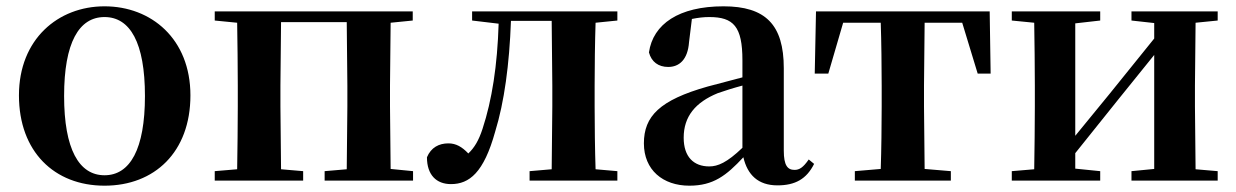

<svg xmlns="http://www.w3.org/2000/svg" viewBox="-20 -572 3914 608"><path d="M311 16C469 16 583 -90 583 -270C583 -449 459 -552 311 -552C164 -552 40 -448 40 -270C40 -92 152 16 311 16ZM311 -17C230 -17 183 -100 183 -268C183 -437 230 -518 311 -518C392 -518 439 -437 439 -268C439 -100 392 -17 311 -17Z M660 -507 731 -500C732 -442 733 -357 733 -301V-235C733 -179 732 -94 731 -36L660 -30V0H940V-30L870 -36L868 -235V-301L870 -502H1078L1080 -301V-235L1078 -36L1008 -30V0H1288V-30L1217 -37L1215 -235V-301L1217 -500L1287 -507V-536H660Z M1726 0H1935V-30L1866 -36C1864 -94 1863 -179 1863 -235V-301C1863 -357 1864 -442 1866 -500L1935 -507V-536H1475V-507L1559 -497C1555 -365 1538 -255 1508 -164C1496 -127 1482 -104 1463 -86C1443 -107 1424 -118 1400 -118C1370 -118 1345 -105 1332 -74C1332 -18 1362 11 1408 11C1466 11 1512 -25 1548 -155C1577 -249 1593 -368 1598 -506H1727L1729 -301V-235L1727 -36L1657 -30V0Z M2442 15C2498 15 2534 -5 2558 -53L2541 -67C2523 -41 2511 -34 2496 -34C2474 -34 2462 -48 2462 -95V-356C2462 -494 2404 -552 2271 -552C2130 -552 2048 -496 2035 -406C2043 -376 2065 -360 2096 -360C2130 -360 2158 -382 2162 -439L2171 -512C2191 -516 2208 -518 2226 -518C2303 -518 2331 -488 2331 -381V-327L2221 -298C2069 -255 2019 -204 2019 -118C2019 -34 2079 16 2163 16C2239 16 2280 -16 2334 -74C2347 -18 2381 15 2442 15ZM2331 -104C2282 -57 2253 -45 2226 -45C2177 -45 2145 -75 2145 -136C2145 -203 2182 -248 2253 -277C2273 -284 2301 -293 2331 -301Z M2768 0H2991V-30L2908 -37L2906 -235V-301L2908 -500H3027L3076 -339H3117L3114 -536H2564L2560 -339H2603L2650 -500H2769C2771 -443 2772 -357 2772 -301V-235C2772 -179 2771 -95 2769 -37L2687 -30V0Z M3563 -507 3635 -499V-450L3493 -274L3385 -142V-498L3464 -507V-536H3184V-507L3255 -500C3256 -442 3257 -357 3257 -301V-235C3257 -179 3256 -94 3255 -36L3184 -30V0H3464V-30L3385 -38V-87L3522 -258L3635 -398V-37L3563 -30V0H3836V-30L3766 -36L3764 -235V-301L3766 -500L3836 -507V-536H3563Z"/></svg>

Font: Noto Serif CJK HK
Style: Bold
Weight: 700
Designer: Ryoko NISHIZUKA 西塚涼子 (kana & ideographs); Frank Grießhammer (Latin, Greek & Cyrillic); Wenlong ZHANG 张文龙 (bopomofo); San
Foundry: Adobe
Version: Version 2.001;hotconv 1.1.0;makeotfexe 2.6.0